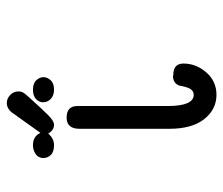

<svg xmlns="http://www.w3.org/2000/svg" viewBox="-66 -586 657 565"><g transform="rotate(-90 262.5 -303.5)"><path d="M80 -504Q80 -519 91.5 -527Q103 -535 118 -535Q144 -535 154 -513L204 -583Q205 -584 207.5 -587.5Q210 -591 211 -593Q212 -595 215 -598.5Q218 -602 220.5 -604Q223 -606 226.5 -608Q230 -610 234 -611Q238 -612 242 -612Q255 -612 265.5 -602Q276 -592 276 -578Q276 -575 275.5 -572Q275 -569 274 -566.5Q273 -564 270 -560Q267 -556 264 -552.5Q261 -549 255 -542.5Q249 -536 243.5 -530Q238 -524 227.5 -512.5Q217 -501 207 -491Q189 -473 178 -473Q162 -473 152 -490Q137 -473 118 -473Q98 -473 89 -482.5Q80 -492 80 -504ZM166 -134V-398Q166 -436 199 -436Q233 -436 233 -404V-139Q233 -62 266 -62Q273 -62 278 -66Q283 -70 285.5 -76Q288 -82 289.5 -87.5Q291 -93 292 -98L293 -104Q300 -123 322 -123L323 -122Q324 -122 325 -122Q358 -122 358 -92Q358 -55 332 -25Q306 5 266 5Q223 5 194.5 -31Q166 -67 166 -134ZM244 -505Q244 -517 253.5 -526Q263 -535 281 -535Q300 -535 309 -525Q318 -515 318 -504Q318 -493 309 -483Q300 -473 281 -473Q264 -473 254 -482.5Q244 -492 244 -505Z"/></g></svg>

Font: CMU Typewriter Text
Style: Regular
Weight: 500
Monospace: yes
Version: Version 0.7.0